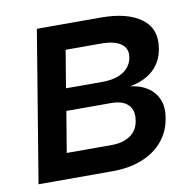

<svg xmlns="http://www.w3.org/2000/svg" viewBox="-64 -588 668 654"><g transform="rotate(-10 269.5 -261.0)"><path d="M18.1 0 104.5 -522.5H325.2Q417.5 -522.5 465.6 -486.6Q513.7 -450.7 502 -383.3Q494.1 -337.9 463.4 -310.5Q432.6 -283.2 383.3 -274.4Q417.5 -270.5 442.1 -254.6Q466.8 -238.8 478.5 -211.7Q490.2 -184.6 483.4 -146.5Q476.6 -102.1 449.2 -69.1Q421.9 -36.1 377.4 -18.1Q333 0 273.4 0ZM131.3 -88.4H286.6Q326.2 -88.4 351.3 -105.7Q376.5 -123 381.3 -154.8Q387.7 -190.4 368.9 -210Q350.1 -229.5 310.1 -229.5H154.8ZM167 -305.7H293Q337.4 -305.7 365 -323Q392.6 -340.3 397.9 -372.6Q402.8 -402.3 380.1 -418.7Q357.4 -435.1 311 -435.1H188.5Z"/></g></svg>

Font: Inter 28pt Medium
Style: Italic
Weight: 500
Italic angle: -9.3988°
Designer: Rasmus Andersson
Foundry: rsms
Version: Version 4.001;git-66647c0bb